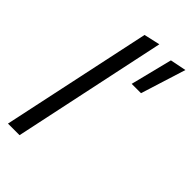

<svg xmlns="http://www.w3.org/2000/svg" viewBox="-224 -781 844 844"><g transform="rotate(45 197.5 -359.0)"><path d="M10 0 159 -700 234 -717 82 0ZM271 -508 320 -703 395 -718 329 -508Z"/></g></svg>

Font: Red Hat Display VF
Style: Italic
Weight: 300
Italic angle: -12°
Designer: Pentagram, MCKL
Foundry: Pentagram, MCKL
Version: Version 1.010